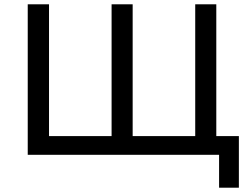

<svg xmlns="http://www.w3.org/2000/svg" viewBox="-20 -720 1160 893"><path d="M986 -700H888V-87H597V-700H499V-87H208V-700H109V0H986ZM1091 -87H886V0H999V153H1091Z"/></svg>

Font: Rookery
Style: Regular
Weight: 400
Designer: Ryan Kimball / Julieta Ulanovsky
Foundry: Motorola Mobility LLC.
Version: Version 1.0